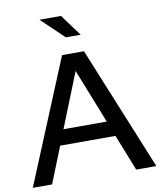

<svg xmlns="http://www.w3.org/2000/svg" viewBox="-97 -993 896 1070"><g transform="rotate(-10 350.5 -458.0)"><path d="M1 0 290 -700H414L700 0H586L505 -205H192L110 0ZM226 -292H471L349 -600ZM328 -794 200 -916H322L412 -794Z"/></g></svg>

Font: Red Hat Display SemiBold
Style: Regular
Weight: 600
Designer: Pentagram, MCKL
Foundry: Pentagram, MCKL
Version: Version 1.023